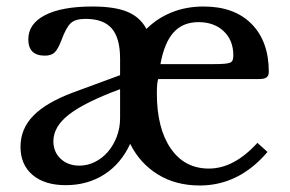

<svg xmlns="http://www.w3.org/2000/svg" viewBox="-20 -560 892 590"><path d="M802 -93Q714 10 594 10Q520 10 465 -24Q410 -58 380 -118Q352 -57 300.5 -24Q249 9 182 9Q117 9 80 -22.5Q43 -54 43 -109Q43 -164 82.5 -204.5Q122 -245 205 -276L349 -329V-380Q349 -443 323.5 -472.5Q298 -502 243 -502Q211 -502 197 -488.5Q183 -475 169 -437Q158 -408 147.5 -398.5Q137 -389 118 -389Q67 -389 67 -439Q67 -487 118.5 -513.5Q170 -540 264 -540Q333 -540 372 -523.5Q411 -507 430 -471Q463 -504 507.5 -522Q552 -540 606 -540Q700 -540 753 -486.5Q806 -433 806 -339Q806 -328 799.5 -322.5Q793 -317 775 -317H466Q462 -305 462 -273Q462 -166 504.5 -104Q547 -42 622 -42Q699 -42 771 -121ZM349 -286Q241 -246 192.5 -208.5Q144 -171 144 -126Q144 -93 166.5 -72Q189 -51 224 -51Q249 -51 272 -62.5Q295 -74 312 -94Q329 -114 339 -140.5Q349 -167 349 -197ZM637 -363Q657 -363 669 -364Q681 -365 687 -367.5Q693 -370 695 -375.5Q697 -381 697 -390Q697 -436 667.5 -464Q638 -492 590 -492Q542 -492 513.5 -460.5Q485 -429 473 -363Z"/></svg>

Font: Libre Baskerville
Style: Regular
Weight: 400
Designer: Pablo Impallari, Rodrigo Fuenzalida
Foundry: Pablo Impallari, Rodrigo Fuenzalida
Version: Version 1.000; ttfautohint (v0.93) -l 8 -r 50 -G 200 -x 14 -